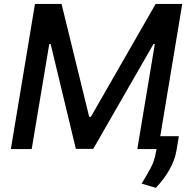

<svg xmlns="http://www.w3.org/2000/svg" viewBox="-20 -747 971 962"><path d="M155.2 -727.3H288.4L426.8 -161.9H435.4L759.9 -727.3H893.1L783 -64.6H876.1L864 8.2Q859.7 33.7 850.1 58.4Q840.6 83.1 827.1 106.5Q813.6 130 796.7 152Q779.8 174 760.7 194.2L689.6 172.9Q702.1 152.7 713.2 133.5Q724.4 114.3 734.7 95.2Q745 76 751.6 55.4Q758.2 34.8 762.1 12.1L764.2 0H668L755.7 -526.3H748.9L447.1 -1.1H360.1L233.7 -526.6H226.9L138.8 0H34.4Z"/></svg>

Font: Inter P Medium
Style: Italic
Weight: 500
Italic angle: 9.39999°
Designer: Rasmus Andersson
Foundry: rsms
Version: Version 3.018;git-588b23468